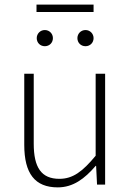

<svg xmlns="http://www.w3.org/2000/svg" viewBox="-20 -799 568 831"><path d="M230 12C296 12 346 -25 394 -81H396L400 0H435V-480H394V-125C337 -56 295 -25 237 -25C159 -25 126 -74 126 -177V-480H85V-172C85 -48 131 12 230 12ZM174 -599C194 -599 209 -614 209 -634C209 -653 194 -669 174 -669C154 -669 139 -653 139 -634C139 -614 154 -599 174 -599ZM138 -747H385V-779H138ZM350 -599C370 -599 385 -614 385 -634C385 -653 370 -669 350 -669C330 -669 315 -653 315 -634C315 -614 330 -599 350 -599Z"/></svg>

Font: Source Sans Pro Light
Style: Regular
Weight: 300
Designer: Paul D. Hunt
Foundry: Adobe Systems Incorporated
Version: Version 3.006;hotconv 1.0.111;makeotfexe 2.5.65597